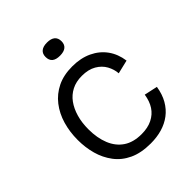

<svg xmlns="http://www.w3.org/2000/svg" viewBox="-200 -812 940 940"><g transform="rotate(-45 270.0 -342.5)"><path d="M295 12Q229 12 183 -9.5Q137 -31 108.5 -69Q80 -107 67 -154Q54 -201 54 -253Q54 -309 68.5 -358.5Q83 -408 112.5 -446Q142 -484 186 -505.5Q230 -527 290 -527Q348 -527 392.5 -506Q437 -485 464 -447.5Q491 -410 498 -359L427 -342Q425 -371 410 -398.5Q395 -426 365 -443.5Q335 -461 290 -461Q250 -461 220 -445.5Q190 -430 170 -402.5Q150 -375 139 -337Q128 -299 128 -253Q128 -193 146.5 -147.5Q165 -102 202 -77Q239 -52 296 -52Q339 -52 370 -67.5Q401 -83 419 -110.5Q437 -138 443 -178L512 -163Q505 -118 486 -85Q467 -52 438.5 -30.5Q410 -9 374 1.5Q338 12 295 12ZM285 -606Q257 -606 243.5 -617.5Q230 -629 230 -652Q230 -674 244 -685.5Q258 -697 285 -697Q312 -697 326 -685.5Q340 -674 340 -651Q340 -629 326 -617.5Q312 -606 285 -606Z"/></g></svg>

Font: Bricolage Grotesque 24pt Light
Style: Regular
Weight: 300
Designer: Mathieu Triay
Foundry: Atelier Triay
Version: Version 1.001;gftools[0.9.33.dev8+g029e19f]